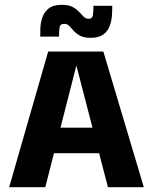

<svg xmlns="http://www.w3.org/2000/svg" viewBox="-20 -777 631 797"><path d="M18 0 180 -563H409L577 0H428L297 -505L168 0ZM153 -141 148 -247H443L439 -141ZM147 -625Q147 -637 147.5 -658.5Q148 -680 155 -702.5Q162 -725 181 -741Q200 -757 237 -757Q265 -757 281.5 -748Q298 -739 308 -728Q318 -717 327 -708Q336 -699 348 -699Q363 -699 365.5 -713.5Q368 -728 368 -753H446Q446 -734 444.5 -711.5Q443 -689 435 -668Q427 -647 408.5 -633.5Q390 -620 356 -620Q328 -620 312 -629Q296 -638 286 -649Q276 -660 268 -669Q260 -678 246 -678Q230 -678 227.5 -664.5Q225 -651 225 -625Z"/></svg>

Font: Darker Grotesque Black
Style: Regular
Weight: 900
Designer: Gabriel Lam
Foundry: TypeRant
Version: Version 1.000;gftools[0.9.28]